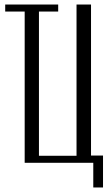

<svg xmlns="http://www.w3.org/2000/svg" viewBox="-20 -719 484 848"><path d="M89 -668H3V-699H237V-668H152V-31H318V-699H382V-32H435V109H392V0H89Z"/></svg>

Font: Moniqa Paragraph
Style: Regular
Weight: 400
Designer: Rajesh Rajput
Foundry: Rajesh Rajput
Version: Version 1.000